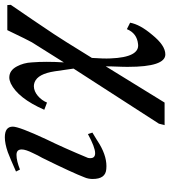

<svg xmlns="http://www.w3.org/2000/svg" viewBox="24 -470 687 774"><g transform="rotate(-90 367.0 -83.5)"><path d="M243 -375C243 -396 229 -407 200 -407C183 -407 163 -403 140 -395C124 -389 98 -378 62 -362L70 -346C93 -355 112 -360 129 -360C144 -360 151 -353 151 -339C151 -328 146 -313 136 -293C130 -280 124 -268 117 -256C76 -173 50 -116 39 -87C34 -76 32 -64 32 -53C32 -18 45 0 72 2C103 5 136 -4 172 -25C185 -33 200 -43 219 -54L213 -72C178 -53 152 -43 136 -43C123 -43 116 -49 116 -62C116 -65 116 -68 117 -72C144 -137 169 -193 192 -240C226 -313 243 -358 243 -375Z M733 -397H632C605 -340 588 -307 583 -298L502 -169C505 -218 505 -261 502 -298C501 -321 495 -341 486 -358C475 -379 460 -389 441 -389C434 -389 426 -387 417 -383C378 -364 342 -319 311 -248L340 -237C351 -264 378 -290 406 -290C411 -290 417 -289 422 -287C445 -278 459 -251 466 -206L477 -130L255 214L249 237H340L486 0C486 11 486 26 485 45C484 66 484 81 484 90C484 190 501 240 534 240C559 240 585 222 614 186C641 154 657 125 662 98L636 85C625 112 605 127 576 130C541 135 521 98 518 19C517 0 518 -25 520 -56C573 -142 605 -193 616 -209C653 -265 693 -323 734 -383Z"/></g></svg>

Font: GFS Pyrsos
Style: Regular
Weight: 400
Designer: George Matthiopoulos
Foundry: George Matthiopoulos
Version: Version 1.0